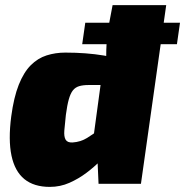

<svg xmlns="http://www.w3.org/2000/svg" viewBox="-20 -720 725 752"><path d="M685 -631 673 -547H302L314 -631ZM236 -514Q318 -514 387 -502.5Q456 -491 492 -465L473 -387Q438 -387 407.5 -387Q377 -387 327 -387Q305 -387 290 -382.5Q275 -378 265.5 -366Q256 -354 249.5 -331Q243 -308 238 -270Q234 -234 232 -209.5Q230 -185 237 -173Q244 -161 264 -162Q296 -164 321.5 -180Q347 -196 368 -212L406 -126Q394 -112 371.5 -89Q349 -66 318.5 -43Q288 -20 252 -4Q216 12 175 12Q113 12 75.5 -18.5Q38 -49 25 -110.5Q12 -172 24 -264Q34 -339 53.5 -388Q73 -437 100.5 -464.5Q128 -492 162.5 -503Q197 -514 236 -514ZM631 -700 532 0H366L360 -134L341 -145L387 -484L396 -500Q396 -525 397.5 -551Q399 -577 403 -605L421 -700Z"/></svg>

Font: Exo 2 Black
Style: Italic
Weight: 900
Italic angle: -8°
Designer: Natanael Gama
Foundry: Natanael Gama
Version: Version 2.010